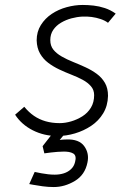

<svg xmlns="http://www.w3.org/2000/svg" viewBox="-20 -531 487 775"><path d="M257 -10H206L152 59L159 88Q173 86 186 84.5Q199 83 211.5 82Q224 81 234 81Q261 80 275.5 88.5Q290 97 283 123Q279 140 267 151.5Q255 163 238 168.5Q221 174 201 174Q188 174 174.5 172.5Q161 171 147.5 168.5Q134 166 120 163L98 212Q99 212 114.5 215Q130 218 152.5 221Q175 224 197 224Q241 224 282 199.5Q323 175 333 125Q341 88 320 59Q299 30 248 32Q241 32 234 32.5Q227 33 221 34ZM416 -439 447 -476Q426 -491 403 -498.5Q380 -506 357.5 -508.5Q335 -511 314 -511Q282 -511 249 -502Q216 -493 189 -475Q162 -457 145 -430Q128 -403 128 -368Q129 -337 141.5 -315Q154 -293 174.5 -277.5Q195 -262 219.5 -250.5Q244 -239 268.5 -229.5Q293 -220 313.5 -209Q334 -198 347 -183Q360 -168 360 -147Q360 -118 347 -96.5Q334 -75 312.5 -61.5Q291 -48 267 -41Q243 -34 221 -34Q190 -34 164 -41.5Q138 -49 117 -63.5Q96 -78 78 -100L41 -68Q67 -28 112.5 -5Q158 18 212 18Q247 18 282.5 7.5Q318 -3 348 -23Q378 -43 396.5 -73.5Q415 -104 416 -144Q416 -175 403.5 -196.5Q391 -218 370.5 -233Q350 -248 325 -259.5Q300 -271 275 -281Q250 -291 229 -303Q208 -315 195.5 -330.5Q183 -346 183 -369Q183 -393 195 -410.5Q207 -428 226.5 -439.5Q246 -451 268.5 -457Q291 -463 312 -464Q331 -465 350 -462.5Q369 -460 386.5 -454Q404 -448 416 -439Z"/></svg>

Font: Advent Pro
Style: Italic
Weight: 400
Italic angle: -12°
Designer: VivaRado, Andreas Kalpakidis
Foundry: VivaRado, Andreas Kalpakidis
Version: Version 3.000